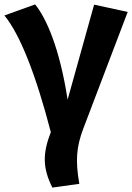

<svg xmlns="http://www.w3.org/2000/svg" viewBox="-35 -610 598 869"><path d="M124 -590 -15 -540C55 -455 127 -274 195 -12C157 86 158 151 202 239L324 222C306 118 310 57 342 -28L543 -556L391 -589L271 -159C235 -392 175 -527 124 -590Z"/></svg>

Font: Glow Sans SC Normal
Style: Bold
Weight: 700
Designer: Ryoko NISHIZUKA (kana, bopomofo & ideographs); Paul D. Hunt (Latin, Greek & Cyrillic); Sandoll Communications, Soo-young
Version: Version 0.93